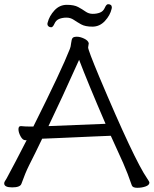

<svg xmlns="http://www.w3.org/2000/svg" viewBox="-21 -886 732 915"><path d="M607 -3Q588 -59 566 -109L507 -239L484 -238Q460 -237 423 -235.5Q386 -234 344.5 -232Q303 -230 265.5 -228.5Q228 -227 204.5 -226Q181 -225 180 -225Q164 -191 148 -159L118 -99Q99 -61 81 -10Q75 7 37 7Q-1 7 -1 -12Q-1 -18 3 -23.5Q7 -29 11 -36.5Q15 -44 24.5 -62Q34 -80 53.5 -116.5Q73 -153 106 -218H99Q87 -218 77 -236.5Q67 -255 67 -270Q67 -285 78 -285H80Q98 -283 119 -283H138Q273 -553 312 -653Q316 -662 318 -680.5Q320 -699 325 -705Q330 -711 345.5 -711Q361 -711 380 -702Q399 -693 402 -680L399 -660Q399 -647 452 -520Q619 -124 680 -36Q691 -20 691 -16Q691 -4 673 2.5Q655 9 633 9Q611 9 607 -3ZM210 -285 482 -296Q397 -493 356 -601Q273 -416 210 -285ZM206 -778Q214 -810 238.5 -836.5Q263 -863 297.5 -863Q332 -863 351.5 -852.5Q371 -842 386.5 -831Q402 -820 421 -820Q440 -820 455.5 -826Q471 -832 478.5 -849Q486 -866 494 -866Q512 -866 512 -850Q512 -846 511 -844Q504 -813 479 -786Q454 -759 419.5 -759Q385 -759 365.5 -770Q346 -781 330.5 -791.5Q315 -802 296 -802Q277 -802 261.5 -796Q246 -790 238.5 -773Q231 -756 223 -756Q215 -756 210 -760.5Q205 -765 205 -770.5Q205 -776 206 -778Z"/></svg>

Font: LXGW WenKai TC
Style: Regular
Weight: 400
Designer: LXGW / Fontworks Inc.
Foundry: LXGW / Fontworks Inc.
Version: Version 1.330